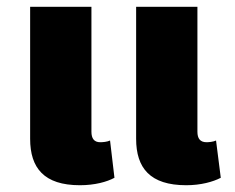

<svg xmlns="http://www.w3.org/2000/svg" viewBox="-20 -537 694 567"><path d="M216 10C260 10 296 0 318 -12L305 -122C296 -118 284 -117 276 -117C258 -117 250 -128 250 -148V-517H69V-127C69 -41 110 10 216 10ZM530 10C573 10 609 0 632 -12L618 -122C609 -118 597 -117 590 -117C571 -117 563 -128 563 -148V-517H382V-127C382 -41 423 10 530 10Z"/></svg>

Font: Noto Sans Thai UI SemCond Blk
Style: Regular
Weight: 900
Width: 4
Designer: Monotype Design Team
Foundry: Monotype Imaging Inc.
Version: Version 2.000